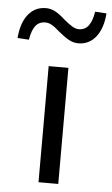

<svg xmlns="http://www.w3.org/2000/svg" viewBox="-114 -768 468 804"><g transform="rotate(5 120.0 -366.0)"><path d="M79 0V-488H162V0ZM-13 -591 -61 -594Q-56 -658 -27.5 -693.5Q1 -729 47 -729Q69 -729 88 -718Q107 -707 130 -686Q151 -669 164.5 -661Q178 -653 191 -653Q217 -653 232 -673Q247 -693 253 -732L301 -729Q296 -665 267.5 -629.5Q239 -594 194 -594Q173 -594 154 -604.5Q135 -615 110 -636Q90 -654 76.5 -661.5Q63 -669 49 -669Q23 -669 8 -649.5Q-7 -630 -13 -591Z"/></g></svg>

Font: Nunito Sans 11pt
Style: Regular
Weight: 400
Version: Version 3.101;gftools[0.9.27]